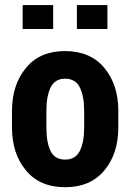

<svg xmlns="http://www.w3.org/2000/svg" viewBox="-20 -744 525 774"><path d="M28.3 -296.9Q28.3 -402.3 85 -470.7Q140.6 -538.1 242.2 -538.1Q343.8 -538.1 400.4 -470.7Q457 -402.3 457 -296.9Q457 -274.4 457 -230.5Q457 -124 400.4 -56.6Q343.8 10.7 243.2 10.7Q140.6 10.7 85 -56.6Q28.3 -124 28.3 -230.5Q28.3 -236.3 28.3 -247.1Q28.3 -259.8 28.3 -296.9ZM167 -230.5Q167 -169.9 183.6 -135.7Q200.2 -100.6 243.2 -100.6Q284.2 -100.6 301.8 -135.7Q319.3 -170.9 319.3 -230.5Q319.3 -252.9 319.3 -296.9Q319.3 -355.5 301.8 -391.6Q284.2 -426.8 242.2 -426.8Q201.2 -426.8 183.6 -390.6Q167 -355.5 167 -296.9Q167 -274.4 167 -230.5ZM413.1 -627Q381.8 -627 290 -627Q290 -651.4 290 -723.6Q321.3 -723.6 413.1 -723.6Q413.1 -699.2 413.1 -627ZM194.3 -627Q163.1 -627 71.3 -627Q71.3 -651.4 71.3 -723.6Q101.6 -723.6 194.3 -723.6Q194.3 -699.2 194.3 -627Z"/></svg>

Font: Noto Sans Hebrew DECATHLON 
Style: Bold
Weight: 400
Designer: Monotype Design Team
Version: Version 2.000;GOOG;noto-fonts:20170220:a8a215d2e889